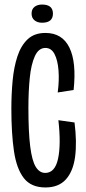

<svg xmlns="http://www.w3.org/2000/svg" viewBox="-20 -815 377 845"><path d="M180 10Q117 10 85 -31Q53 -72 41.5 -149.5Q30 -227 30 -337Q30 -400 35.5 -459.5Q41 -519 56.5 -566.5Q72 -614 101.5 -642Q131 -670 180 -670Q254 -670 285.5 -605.5Q317 -541 304 -419L234 -408Q241 -461 237.5 -505.5Q234 -550 220 -577Q206 -604 180 -604Q150 -604 133.5 -568Q117 -532 111 -472Q105 -412 105 -342Q105 -233 113 -170Q121 -107 137.5 -80.5Q154 -54 179 -54Q222 -54 235.5 -116.5Q249 -179 237 -286L308 -276Q319 -189 310.5 -125Q302 -61 270 -25.5Q238 10 180 10ZM165 -715Q145 -715 132 -725.5Q119 -736 119 -755Q119 -775 132 -785Q145 -795 165 -795Q213 -795 213 -755Q213 -715 165 -715Z"/></svg>

Font: Bricolage Grotesque 96pt Condensed Light
Style: Regular
Weight: 300
Width: 3
Designer: Mathieu Triay
Foundry: Atelier Triay
Version: Version 1.001; ttfautohint (v1.8.4.7-5d5b);gftools[0.9.33.de